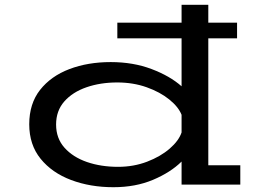

<svg xmlns="http://www.w3.org/2000/svg" viewBox="-20 -770 1140 801"><path d="M453 11Q356.5 11 276.8 -19Q197 -49 149.5 -107.5Q102 -166 102 -251.5Q102 -337.5 147.2 -395Q192.5 -452.5 269.5 -481.8Q346.5 -511 442 -511Q535.5 -511 612.2 -482Q689 -453 737.5 -410V-610H469.5V-675.5H737.5V-750H849V-675.5H969V-610H849V-80.5H982.5V0H737.5V-96Q692 -51 618.8 -20Q545.5 11 453 11ZM214 -250.5Q214 -193 249 -153.8Q284 -114.5 342.5 -94.2Q401 -74 472.5 -74Q537.5 -74 593.8 -95.5Q650 -117 688 -150Q726 -183 737.5 -217.5V-291Q724.5 -324 686.2 -355Q648 -386 591.8 -406Q535.5 -426 469 -426Q399 -426 341 -406Q283 -386 248.5 -347Q214 -308 214 -250.5Z"/></svg>

Font: Trispace Expanded
Style: Regular
Weight: 400
Width: 7
Designer: Tyler Finck
Foundry: Etcetera Type Company
Version: Version 1.210; ttfautohint (v1.8.3)